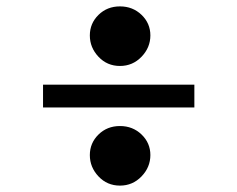

<svg xmlns="http://www.w3.org/2000/svg" viewBox="-20 -581 743 601"><path d="M114.7 -244.6V-315.9H588.4V-244.6ZM261.2 -470Q261.2 -507.8 288.3 -534.4Q315.4 -561 355.5 -561Q395.5 -561 423.1 -534.5Q450.7 -507.9 450.7 -470.2Q450.7 -432.1 423 -403.3Q395.3 -374.5 355.5 -374.5Q315.4 -374.5 288.3 -403.3Q261.2 -432.1 261.2 -470ZM261.2 -95.5Q261.2 -133.3 288.3 -159.9Q315.4 -186.5 355.5 -186.5Q395.5 -186.5 423.1 -160Q450.7 -133.4 450.7 -95.7Q450.7 -57.6 423 -28.8Q395.3 0 355.5 0Q315.4 0 288.3 -28.8Q261.2 -57.6 261.2 -95.5Z"/></svg>

Font: Gelasio
Style: Regular
Weight: 400
Designer: Eben Sorkin
Foundry: Eben Sorkin
Version: Version 1.008